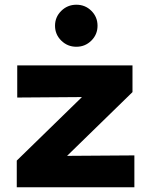

<svg xmlns="http://www.w3.org/2000/svg" viewBox="-20 -793 640 813"><path d="M51 0V-113L327 -382L53 -380V-516H541V-403L264 -133L549 -135V0ZM303.3 -595Q266 -595 239.5 -621Q213 -647 213 -684Q213 -721 239.5 -747Q265.9 -773 303.5 -773Q341 -773 367 -747Q393 -721 393 -684Q393 -647 366.8 -621Q340.5 -595 303.3 -595Z"/></svg>

Font: Red Hat Mono
Style: Regular
Weight: 300
Monospace: yes
Designer: Pentagram, MCKL
Foundry: Pentagram, MCKL
Version: Version 1.023